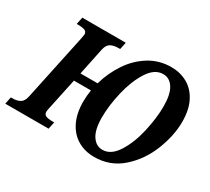

<svg xmlns="http://www.w3.org/2000/svg" viewBox="-163 -963 1324 1213"><g transform="rotate(30 499.5 -357.0)"><path d="M399 -257Q399 -300 406 -343H282L233 -112Q229 -94 229 -86Q229 -66 245.5 -59Q262 -52 294 -52H306L295 0H-21L-10 -52H2Q35 -52 56.5 -64.5Q78 -77 86 -113L188 -594Q194 -623 194 -628Q194 -648 177.5 -655Q161 -662 129 -662H118L129 -714H446L435 -662H423Q388 -662 366 -649.5Q344 -637 336 -600L295 -403H420Q444 -488 492.5 -561.5Q541 -635 613 -680Q685 -725 774 -725Q838 -725 890.5 -696Q943 -667 974 -607.5Q1005 -548 1005 -459Q1005 -359 961.5 -249Q918 -139 833.5 -64Q749 11 633 11Q565 11 512 -20Q459 -51 429 -111.5Q399 -172 399 -257ZM854 -485Q854 -573 826 -617Q798 -661 751 -661Q689 -661 643.5 -589.5Q598 -518 574.5 -417Q551 -316 551 -231Q551 -142 580 -98Q609 -54 655 -54Q717 -54 762.5 -125.5Q808 -197 831 -298.5Q854 -400 854 -485Z"/></g></svg>

Font: Noto Serif Narrow
Style: Bold Italic
Weight: 700
Width: 4
Italic angle: -12°
Designer: Monotype Design Team
Foundry: Monotype Imaging Inc.
Version: Version 1.001